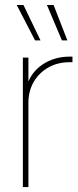

<svg xmlns="http://www.w3.org/2000/svg" viewBox="-20 -755 316 775"><path d="M72.3 0V-522.5H94.7V-428.2H95.7Q115.2 -473.1 159.9 -499.8Q204.6 -526.4 260.7 -526.4Q265.1 -526.4 266.6 -526.4Q268.1 -526.4 272.5 -526.4V-503.9Q269.5 -503.9 267.3 -503.9Q265.1 -503.9 260.7 -503.9Q212.9 -503.9 175.3 -482.7Q137.7 -461.4 116.2 -424.6Q94.7 -387.7 94.7 -339.8V0ZM230 -591.8 169.4 -734.9H196.3L252 -591.8ZM121.6 -591.8 47.4 -734.9H74.7L143.6 -591.8Z"/></svg>

Font: Inter 28pt Thin
Style: Regular
Weight: 250
Designer: Rasmus Andersson
Foundry: rsms
Version: Version 4.001;git-66647c0bb